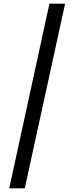

<svg xmlns="http://www.w3.org/2000/svg" viewBox="-20 -820 403 1040"><path d="M30 200 247.7 -800H332.6L114.3 200Z"/></svg>

Font: Big Shoulders Thin
Style: Regular
Weight: 100
Version: Version 2.002